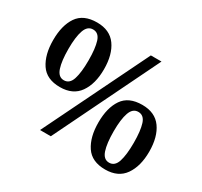

<svg xmlns="http://www.w3.org/2000/svg" viewBox="-150 -928 1204 1142"><g transform="rotate(30 451.5 -357.0)"><path d="M238 0 587 -714H660L312 0ZM212 -280Q120 -280 79 -341.5Q38 -403 38 -503Q38 -604 79 -664Q120 -724 213 -724Q301 -724 344 -664Q387 -604 387 -503Q387 -403 344 -341.5Q301 -280 212 -280ZM212 -327Q251 -327 266 -373.5Q281 -420 281 -503Q281 -585 266.5 -630.5Q252 -676 213 -676Q175 -676 159 -630.5Q143 -585 143 -503Q143 -420 158.5 -373.5Q174 -327 212 -327ZM690 10Q598 10 557 -51.5Q516 -113 516 -213Q516 -314 557 -374Q598 -434 691 -434Q779 -434 822 -374Q865 -314 865 -213Q865 -113 822 -51.5Q779 10 690 10ZM690 -37Q729 -37 744 -83.5Q759 -130 759 -213Q759 -295 744.5 -340.5Q730 -386 691 -386Q653 -386 637 -340.5Q621 -295 621 -213Q621 -130 636.5 -83.5Q652 -37 690 -37Z"/></g></svg>

Font: Noto Naskh Arabic SemiBold
Style: Regular
Weight: 600
Designer: Monotype Design Team, David Williams, Mohamad Dakak and Nizar Qandah
Foundry: Monotype Imaging Inc.
Version: Version 2.016